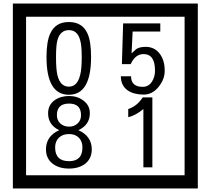

<svg xmlns="http://www.w3.org/2000/svg" viewBox="-20 -980 1195 1090"><path d="M1103 90H53V-960H1103ZM1028 15V-885H128V15ZM497 -656Q497 -442 371 -442Q244 -442 244 -656Q244 -744 265 -789Q294 -855 371 -855Q448 -855 477 -789Q497 -745 497 -656ZM444 -656Q444 -723 435 -752Q420 -809 371 -809Q322 -809 306 -752Q298 -723 298 -656Q298 -587 306 -553Q322 -488 371 -488Q419 -488 435 -554Q444 -587 444 -656ZM915 -580Q916 -531 880.5 -487Q845 -443 796 -443Q741 -443 706 -466Q666 -494 666 -547H724Q724 -487 790 -487Q824 -487 843 -517Q860 -544 860 -579Q860 -673 795 -673Q748 -673 722 -616H672L679 -847H890V-801H733L727 -677Q740 -689 753 -701Q772 -714 807 -714Q859 -714 889 -672Q915 -635 915 -580ZM501 -132Q501 -79 462 -49Q426 -23 372 -23Q317 -23 281 -49Q241 -79 241 -132Q241 -207 316 -241Q253 -271 253 -337Q253 -384 290 -411Q324 -435 372 -435Q419 -435 452 -410Q490 -383 490 -337Q490 -271 425 -241Q501 -207 501 -132ZM440 -326Q440 -392 372 -392Q303 -392 303 -326Q303 -297 322.5 -279Q342 -261 372 -261Q401 -261 420.5 -279Q440 -297 440 -326ZM448 -143Q448 -178 427.5 -198.5Q407 -219 372 -219Q336 -219 314.5 -198.5Q293 -178 293 -143Q293 -65 372 -65Q448 -65 448 -143ZM845 -30H794V-361Q748 -323 708 -315V-361Q759 -378 790 -427H845Z"/></svg>

Font: Unicode BMP Fallback SIL
Style: Regular
Weight: 400
Foundry: NRSI, SIL International
Version: Version 5.1 Based on Unicode 5.1